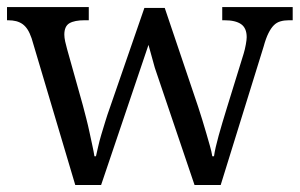

<svg xmlns="http://www.w3.org/2000/svg" viewBox="-20 -528 856 548"><path d="M450.2 -505.4 545.4 -223.6Q550.8 -207 557.1 -186.8Q563.5 -166.5 568.8 -147.7Q574.2 -128.9 579.1 -111.8Q584 -94.7 585.9 -82H590.8Q594.2 -105.5 604 -140.6Q613.8 -175.8 627.9 -221.2L675.3 -374.5Q679.2 -387.2 681.6 -400.9Q684.1 -414.6 684.1 -421.9Q684.1 -447.8 668.2 -459Q652.3 -470.2 620.1 -470.2H614.3V-507.8H815.4V-470.2H804.7Q791 -470.2 780.3 -467Q769.5 -463.9 761.5 -455.8Q753.4 -447.8 746.1 -433.1Q738.8 -418.5 732.4 -395L609.9 0H535.2L421.9 -334.5L403.8 -399.9L268.6 0H194.8L70.3 -418.5Q64.9 -434.1 58.8 -443.6Q52.7 -453.1 44.7 -459Q36.6 -464.8 26.4 -467.5Q16.1 -470.2 2 -470.2H0V-507.8H233.4V-470.2H221.7Q192.9 -470.2 178.2 -461.7Q163.6 -453.1 163.6 -429.2Q163.6 -420.9 166 -409.7Q168.5 -398.4 171.4 -388.2L216.3 -228Q220.7 -210.9 226.1 -190.4Q231.4 -169.9 235.6 -149.9Q239.7 -129.9 243.7 -112.3Q247.6 -94.7 249.5 -82H253.9Q256.8 -94.7 260.3 -110.1Q263.7 -125.5 269.3 -144.3Q274.9 -163.1 280.8 -182.1Q286.6 -201.2 293 -218.8L392.1 -505.4Z"/></svg>

Font: MUA Office
Style: Regular
Weight: 400
Designer: Khon Soe Zaw Thu
Foundry: Myanmar Unicode
Version: Version 2.10 June 24, 2017